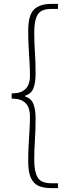

<svg xmlns="http://www.w3.org/2000/svg" viewBox="-20 -800 339 987"><path d="M244 167Q205 167 178.5 155.5Q152 144 138.5 114Q125 84 125 29Q125 -12 127 -50.5Q129 -89 131.5 -126.5Q134 -164 134 -202Q134 -226 126.5 -246.5Q119 -267 99 -280Q79 -293 40 -293V-320Q79 -320 99 -333Q119 -346 126.5 -366Q134 -386 134 -408Q134 -448 131.5 -485.5Q129 -523 127 -561.5Q125 -600 125 -640Q125 -723 155 -751.5Q185 -780 244 -780H278V-754H243Q191 -754 173.5 -724.5Q156 -695 156 -636Q156 -581 159.5 -531.5Q163 -482 163 -421Q163 -375 152 -346.5Q141 -318 109 -308V-304Q141 -294 152 -265Q163 -236 163 -191Q163 -130 159.5 -80Q156 -30 156 24Q156 82 173.5 112Q191 142 243 142H278V167Z"/></svg>

Font: Noto Sans TC Thin Thin
Style: Regular
Weight: 250
Version: Version 2.004-H2;hotconv 1.0.118;makeotfexe 2.5.65603